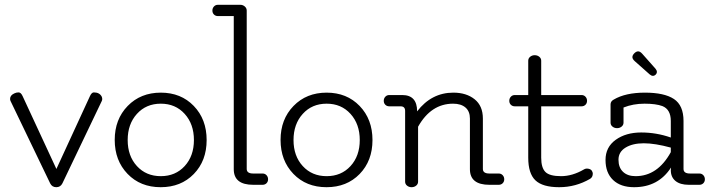

<svg xmlns="http://www.w3.org/2000/svg" viewBox="-20 -770 2957 800"><path d="M355 -370Q362 -385 371 -385Q395 -385 404 -367Q406 -362 406 -357.5Q406 -353 404 -349L240 -6Q232 10 214.5 10Q197 10 189 -6L24 -349Q22 -353 22 -358Q22 -373 40 -381Q48 -385 57.5 -385Q67 -385 74 -370L215 -66Z M650 -36Q711 -36 749.5 -78Q788 -120 788 -186.5Q788 -253 749.5 -295.5Q711 -338 650 -338Q589 -338 550.5 -295.5Q512 -253 512 -186.5Q512 -120 550.5 -78Q589 -36 650 -36ZM511.5 -45.5Q458 -101 458 -187Q458 -273 512 -328.5Q566 -384 650 -384Q734 -384 787.5 -328.5Q841 -273 841 -186.5Q841 -100 787.5 -45Q734 10 649.5 10Q565 10 511.5 -45.5Z M1035 -47H1074Q1084 -47 1090.5 -40Q1097 -33 1097 -23Q1097 -13 1090.5 -6.5Q1084 0 1074 0H1035Q954 0 954 -65V-703H888Q878 -703 871.5 -709.5Q865 -716 865 -726Q865 -736 871.5 -743Q878 -750 888 -750H981Q992 -750 1000 -743Q1008 -736 1008 -726V-66Q1008 -47 1035 -47Z M1341 -36Q1402 -36 1440.5 -78Q1479 -120 1479 -186.5Q1479 -253 1440.5 -295.5Q1402 -338 1341 -338Q1280 -338 1241.5 -295.5Q1203 -253 1203 -186.5Q1203 -120 1241.5 -78Q1280 -36 1341 -36ZM1202.5 -45.5Q1149 -101 1149 -187Q1149 -273 1203 -328.5Q1257 -384 1341 -384Q1425 -384 1478.5 -328.5Q1532 -273 1532 -186.5Q1532 -100 1478.5 -45Q1425 10 1340.5 10Q1256 10 1202.5 -45.5Z M1649 -327H1602Q1592 -327 1585.5 -333.5Q1579 -340 1579 -350Q1579 -360 1585.5 -367Q1592 -374 1602 -374H1656Q1718 -374 1718 -306Q1778 -384 1869 -384Q1923 -384 1957.5 -356.5Q1992 -329 1992 -276V-66Q1992 -47 2019 -47H2058Q2068 -47 2074.5 -40Q2081 -33 2081 -23Q2081 -13 2074.5 -6.5Q2068 0 2058 0H2019Q1938 0 1938 -65V-276Q1938 -306 1919.5 -322Q1901 -338 1868 -338Q1776 -338 1722 -242V-13Q1722 -3 1714 3.5Q1706 10 1695 10Q1684 10 1676 3.5Q1668 -3 1668 -13V-308Q1668 -327 1649 -327Z M2450 -47Q2450 -32 2439 -25Q2379 10 2310 10Q2241 10 2211 -18.5Q2181 -47 2181 -113V-327H2125Q2115 -327 2108.5 -333.5Q2102 -340 2102 -350Q2102 -360 2108.5 -367Q2115 -374 2125 -374H2181V-517Q2181 -527 2189 -533.5Q2197 -540 2208 -540Q2219 -540 2227 -533.5Q2235 -527 2235 -517V-374H2403Q2413 -374 2419.5 -367Q2426 -360 2426 -350Q2426 -340 2419.5 -333.5Q2413 -327 2403 -327H2235V-113Q2235 -71 2252.5 -53.5Q2270 -36 2317.5 -36Q2365 -36 2413 -64Q2421 -69 2431.5 -67Q2442 -65 2446 -58.5Q2450 -52 2450 -47Z M2775 -155Q2709 -173 2662.5 -173Q2616 -173 2586.5 -155Q2557 -137 2557 -104.5Q2557 -72 2576 -54Q2595 -36 2628 -36Q2720 -36 2775 -136ZM2855 -47H2894Q2904 -47 2910.5 -40Q2917 -33 2917 -23Q2917 -13 2910.5 -6.5Q2904 0 2894 0H2850Q2814 0 2794.5 -16Q2775 -32 2775 -61Q2775 -66 2776 -72Q2723 10 2622 10Q2566 10 2534.5 -20Q2503 -50 2503 -103.5Q2503 -157 2545.5 -187.5Q2588 -218 2651.5 -218Q2715 -218 2775 -197V-266Q2775 -314 2740 -328Q2713 -338 2665.5 -338Q2618 -338 2578 -322V-259Q2578 -249 2570 -242.5Q2562 -236 2551 -236Q2540 -236 2532 -242.5Q2524 -249 2524 -259V-335Q2524 -348 2537 -355Q2586 -384 2667 -384Q2748 -384 2788 -357.5Q2828 -331 2828 -266V-66Q2828 -47 2855 -47ZM2711 -484Q2717 -477 2717 -470.5Q2717 -464 2712 -459Q2707 -454 2700.5 -454Q2694 -454 2687 -460L2625 -515Q2615 -524 2615 -532Q2615 -540 2623 -548Q2631 -556 2639 -556Q2647 -556 2656 -546Z"/></svg>

Font: Flamenco
Style: Regular
Weight: 400
Designer: Luciano Vergara
Foundry: Luciano Vergara
Version: Version 1.003